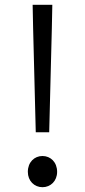

<svg xmlns="http://www.w3.org/2000/svg" viewBox="-20 -767 354 800"><path d="M129 -216H185L196 -649L198 -747H116L118 -649ZM157 13C191 13 218 -13 218 -51C218 -91 191 -117 157 -117C123 -117 96 -91 96 -51C96 -13 123 13 157 13Z"/></svg>

Font: Noto Sans KR DemiLight
Style: Regular
Weight: 350
Designer: Ryoko NISHIZUKA 西塚涼子 (kana, bopomofo & ideographs); Paul D. Hunt (Latin, Greek & Cyrillic); Sandoll Communications 산돌커뮤니
Foundry: Adobe
Version: Version 2.004;hotconv 1.0.118;makeotfexe 2.5.65603